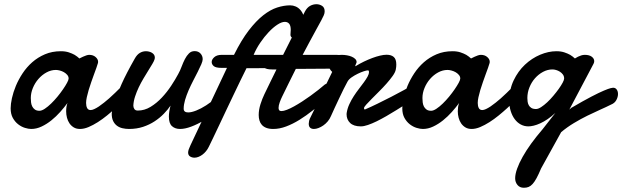

<svg xmlns="http://www.w3.org/2000/svg" viewBox="-20 -597 2939 907"><path d="M244.1 -266.6Q221.2 -266.6 199.7 -254.9Q178.2 -243.2 161.6 -224.1Q145 -205.1 135.3 -181.4Q125.5 -157.7 125.5 -133.8Q125.5 -124 126.7 -113.5Q127.9 -103 132.3 -94.2Q136.7 -85.4 144.8 -79.6Q152.8 -73.7 166.5 -73.7Q177.2 -73.7 191.7 -83.3Q206.1 -92.8 221.4 -107.7Q236.8 -122.6 251.5 -140.4Q266.1 -158.2 277.8 -175.3Q289.6 -192.4 296.9 -206.1Q304.2 -219.7 304.2 -226.1Q304.2 -235.4 297.9 -242.9Q291.5 -250.5 282.2 -255.9Q272.9 -261.2 262.5 -263.9Q252 -266.6 244.1 -266.6ZM582.5 -140.6Q573.7 -132.3 559.1 -117.7Q544.4 -103 525.6 -85.9Q506.8 -68.8 485.6 -51.5Q464.4 -34.2 442.1 -20Q419.9 -5.9 398.4 3.2Q377 12.2 357.9 12.2Q340.8 12.2 328.6 4.9Q316.4 -2.4 308.3 -14.2Q300.3 -25.9 296.4 -40.8Q292.5 -55.7 292.5 -71.3Q292.5 -81.5 293.9 -91.6Q295.4 -101.6 298.8 -110.4Q283.7 -89.8 264.4 -68.1Q245.1 -46.4 222.9 -28.6Q200.7 -10.7 176.5 0.7Q152.3 12.2 127.4 12.2Q114.7 12.2 97.9 7.1Q81.1 2 65.9 -9.8Q50.8 -21.5 40.5 -40Q30.3 -58.6 30.3 -85.4Q30.3 -105.5 36.4 -133.3Q42.5 -161.1 54.9 -191.2Q67.4 -221.2 86.7 -250.5Q106 -279.8 132.3 -303Q158.7 -326.2 192.4 -340.6Q226.1 -355 267.6 -355Q289.1 -355 305.2 -349.6Q321.3 -344.2 332.5 -337.9Q345.2 -330.1 355 -320.8Q363.3 -325.2 372.1 -329.1Q379.4 -332.5 387.5 -335.2Q395.5 -337.9 401.4 -337.9Q419.9 -337.9 431.6 -327.6Q443.4 -317.4 443.4 -305.2Q443.4 -301.8 442.9 -299.8Q440.4 -290.5 435.3 -276.4Q430.2 -262.2 423.8 -244.9Q417.5 -227.5 410.9 -208.7Q404.3 -189.9 398.9 -171.9Q393.6 -153.8 390.1 -137.9Q386.7 -122.1 386.7 -110.8Q386.7 -96.2 391.6 -86.7Q396.5 -77.1 408.2 -77.1Q415.5 -77.1 425.5 -81.8Q435.5 -86.4 447.3 -94.2Q459 -102.1 471.4 -112.1Q483.9 -122.1 495.6 -132.3Q522.9 -156.7 553.7 -188Q561.5 -194.3 568.8 -194.3Q578.6 -194.3 585.2 -184.8Q591.8 -175.3 591.8 -163.6Q591.8 -149.9 582.5 -140.6Z M1051.8 -116.7Q1030.3 -92.3 1001.7 -69.1Q973.1 -45.9 942.9 -27.8Q912.6 -9.8 883.3 1.2Q854 12.2 830.6 12.2Q807.1 12.2 792.5 -1Q777.8 -14.2 777.8 -45.9Q777.8 -68.4 785.6 -98.1Q772.9 -79.1 753.9 -59.6Q734.9 -40 710.4 -23.9Q686 -7.8 655.8 2.2Q625.5 12.2 589.8 12.2Q573.7 12.2 558.8 8.8Q543.9 5.4 532.7 -2.9Q521.5 -11.2 514.6 -25.1Q507.8 -39.1 507.8 -60.1Q507.8 -60.5 509.8 -75Q511.7 -89.4 522.2 -120.4Q532.7 -151.4 554.7 -200.7Q576.7 -250 616.7 -320.3Q627 -338.9 640.4 -346.9Q653.8 -355 669.4 -355Q676.3 -355 683.6 -353.3Q690.9 -351.6 697.3 -347.9Q703.6 -344.2 707.5 -338.6Q711.4 -333 711.4 -325.7Q711.4 -320.8 710 -316.4Q707.5 -308.1 699.5 -294.7Q691.4 -281.2 680.7 -263.9Q669.9 -246.6 658 -226.6Q646 -206.5 635.7 -185.1Q625.5 -163.6 618.2 -141.4Q610.8 -119.1 609.9 -98.1Q609.9 -89.4 614.7 -82Q619.6 -74.7 630.9 -74.7Q662.6 -74.7 691.4 -92.3Q720.2 -109.9 744.6 -136Q769 -162.1 788.8 -192.1Q808.6 -222.2 821.8 -247.1Q831.1 -263.7 838.1 -282.7Q845.2 -301.8 853.5 -317.9Q861.8 -334 872.6 -344.7Q883.3 -355.5 899.4 -355.5Q917 -355.5 927.2 -344.2Q937.5 -333 937.5 -317.4Q937.5 -308.6 930.9 -293.2Q924.3 -277.8 914.3 -258.1Q904.3 -238.3 892.6 -215.8Q880.9 -193.4 870.8 -170.2Q860.8 -147 854.2 -124.8Q847.7 -102.5 847.7 -83.5Q847.7 -65.9 869.1 -65.9Q884.3 -65.9 906.7 -74.7Q929.2 -83.5 953.9 -99.4Q978.5 -115.2 1003.2 -136.7Q1027.8 -158.2 1046.9 -183.1Z M1321.8 -277.3Q1296.4 -276.4 1273.7 -275.9Q1251 -275.4 1229.5 -275.1Q1208 -274.9 1187 -274.9Q1166 -274.9 1144.5 -274.9Q1131.8 -250 1116 -217Q1100.1 -184.1 1082.8 -147.9Q1065.4 -111.8 1048.1 -75Q1030.8 -38.1 1015.1 -5.1Q999.5 27.8 986.8 54.4Q974.1 81.1 966.3 96.7Q960.9 107.9 953.1 117.4Q945.3 127 936 133.8Q926.8 140.6 917 144.3Q907.2 147.9 898.9 147.9Q887.2 147.9 877.9 142.1Q868.7 136.2 868.7 123.5Q868.7 117.2 871.6 108.6Q874.5 100.1 879.9 88.9L1052.2 -276.4H1026.4Q999.5 -276.4 989.7 -284.7Q980 -293 980 -304.2Q980 -315.9 992.2 -326.9Q1004.4 -337.9 1027.8 -337.9H1085.4Q1120.1 -407.7 1155 -453.1Q1189.9 -498.5 1223.6 -524.9Q1257.3 -551.3 1289.3 -561.5Q1321.3 -571.8 1350.6 -571.8Q1364.3 -571.8 1376.7 -566.4Q1389.2 -561 1398.7 -550.3Q1408.2 -539.6 1414.1 -523.2Q1419.9 -506.8 1419.9 -484.9Q1419.9 -463.9 1414.1 -438.5Q1412.6 -431.6 1408.2 -427Q1403.8 -422.4 1398.4 -419.4Q1393.1 -416.5 1387.7 -415.3Q1382.3 -414.1 1378.4 -414.1Q1368.7 -414.1 1360.4 -418.7Q1352.1 -423.3 1352.1 -433.1Q1352.1 -439.5 1352.8 -444.8Q1353.5 -450.2 1353.5 -455.6Q1353.5 -476.1 1345.9 -484.9Q1338.4 -493.7 1325.7 -493.7Q1310.5 -493.7 1290.3 -480.5Q1270 -467.3 1249.3 -445.3Q1228.5 -423.3 1209.5 -395.3Q1190.4 -367.2 1178.2 -337.9H1292Q1307.1 -337.9 1320.3 -337.4Q1333.5 -336.9 1343.5 -334.5Q1353.5 -332 1359.1 -326.4Q1364.7 -320.8 1364.7 -310.1Q1364.7 -304.7 1362.8 -299.3Q1360.8 -293.9 1356.2 -289.3Q1351.6 -284.7 1343.3 -281.5Q1335 -278.3 1321.8 -277.3Z M1377.4 -271.5Q1359.4 -236.3 1343.3 -202.9Q1327.1 -169.4 1313 -141.1Q1307.1 -129.4 1301.5 -114Q1295.9 -98.6 1295.9 -86.9Q1295.9 -80.1 1299.1 -76.2Q1302.2 -72.3 1309.6 -72.3Q1319.8 -72.3 1335.4 -78.4Q1351.1 -84.5 1369.1 -94.5Q1387.2 -104.5 1407.2 -117.4Q1427.2 -130.4 1446.5 -144.3Q1465.8 -158.2 1483.4 -172.1Q1501 -186 1514.6 -197.8Q1522.5 -203.1 1529.3 -203.1Q1537.6 -203.1 1543 -195.8Q1548.3 -188.5 1548.3 -177.2Q1548.3 -166 1543 -154.3Q1537.6 -142.6 1523.4 -131.3Q1491.7 -102.5 1459.2 -76.7Q1426.8 -50.8 1394.8 -31Q1362.8 -11.2 1331.5 0.5Q1300.3 12.2 1271 12.2Q1251.5 12.2 1238.3 7.1Q1225.1 2 1217 -7.1Q1209 -16.1 1205.6 -28.1Q1202.1 -40 1202.1 -53.7Q1202.1 -78.1 1210.4 -104.5Q1218.8 -130.9 1229 -151.9Q1243.7 -182.1 1258.1 -211.9Q1272.5 -241.7 1286.1 -269H1265.1Q1237.8 -269 1227.5 -277.8Q1217.3 -286.6 1217.3 -297.9Q1217.3 -302.7 1220.5 -309.8Q1223.6 -316.9 1229.7 -323Q1235.8 -329.1 1244.6 -333.5Q1253.4 -337.9 1264.6 -337.9H1317.4L1420.4 -542.5Q1430.2 -561 1444.6 -569.1Q1459 -577.1 1474.6 -577.1Q1489.3 -577.1 1501.5 -569.3Q1513.7 -561.5 1513.7 -543.5Q1513.7 -534.2 1509.5 -524.7Q1505.4 -515.1 1498.5 -502.4Q1494.1 -494.1 1487.8 -482.7Q1481.4 -471.2 1474.4 -458.3Q1467.3 -445.3 1459.7 -431.2Q1452.1 -417 1444.8 -403.8Q1428.2 -372.6 1409.7 -337.9H1568.8Q1580.6 -337.9 1590.3 -336.7Q1600.1 -335.4 1607.2 -331.8Q1614.3 -328.1 1618.2 -321.8Q1622.1 -315.4 1622.1 -304.7Q1622.1 -299.3 1620.4 -293.9Q1618.7 -288.6 1614 -284.2Q1609.4 -279.8 1601.3 -276.9Q1593.3 -273.9 1580.6 -272.9Z M1660.2 -284.7Q1679.2 -296.4 1699.5 -306.2Q1719.7 -315.9 1738.8 -323Q1757.8 -330.1 1775.1 -334.2Q1792.5 -338.4 1806.2 -338.4Q1828.1 -338.4 1840.1 -327.9Q1852.1 -317.4 1852.1 -292.5Q1852.1 -287.1 1851.6 -281Q1851.1 -274.9 1849.6 -268.1Q1847.2 -255.4 1835 -238.3Q1822.8 -221.2 1806.4 -202.6Q1790 -184.1 1771.2 -165.3Q1752.4 -146.5 1736.6 -130.6Q1720.7 -114.7 1710.2 -103Q1699.7 -91.3 1699.7 -86.9Q1699.7 -83 1700.2 -81.5Q1700.7 -80.1 1704.6 -80.1Q1731 -91.3 1763.4 -107.2Q1795.9 -123 1828.1 -139.6Q1860.4 -156.2 1889.2 -172.1Q1918 -188 1938 -199.7Q1942.4 -202.1 1947 -203.9Q1951.7 -205.6 1955.6 -205.6Q1964.4 -205.6 1970.2 -199.7Q1976.1 -193.8 1976.1 -184.1Q1976.1 -172.9 1966.6 -158.4Q1957 -144 1934.6 -128.4Q1917.5 -117.7 1896.2 -104.2Q1875 -90.8 1851.8 -76.4Q1828.6 -62 1804.9 -48.3Q1781.2 -34.7 1759.3 -23.9Q1737.3 -13.2 1718 -6.6Q1698.7 0 1684.6 0Q1650.9 0 1634 -16.1Q1617.2 -32.2 1617.2 -57.6Q1617.2 -61.5 1617.7 -63.5Q1621.1 -85 1630.4 -105Q1639.6 -125 1651.4 -143.1Q1663.1 -161.1 1675.8 -177.5Q1688.5 -193.8 1699 -208.3Q1709.5 -222.7 1716.3 -234.9Q1723.1 -247.1 1723.1 -257.3Q1723.1 -259.8 1722.2 -262.2Q1721.2 -264.6 1717.8 -264.6Q1711.9 -264.6 1698.5 -260.3Q1685.1 -255.9 1669.9 -248.5Q1654.8 -241.2 1641.1 -231.7Q1627.4 -222.2 1621.6 -211.4Q1613.8 -197.8 1603.5 -176.8Q1593.3 -155.8 1582.3 -132.8Q1571.3 -109.9 1561 -87.4Q1550.8 -64.9 1543.5 -48.8Q1537.6 -34.7 1528.1 -23.4Q1518.6 -12.2 1507.3 -4.4Q1496.1 3.4 1484.4 7.8Q1472.7 12.2 1462.9 12.2Q1451.7 12.2 1445.1 6.3Q1438.5 0.5 1438.5 -12.7Q1438.5 -18.1 1440.2 -26.1Q1441.9 -34.2 1447.3 -43.9Q1456.1 -60.5 1465.1 -80.1Q1474.1 -99.6 1485.8 -124.8Q1497.6 -149.9 1512.9 -182.4Q1528.3 -214.8 1549.3 -257.3Q1542.5 -263.2 1537.8 -271.7Q1533.2 -280.3 1533.2 -293Q1533.2 -304.7 1538.1 -313.2Q1543 -321.8 1551.3 -327.1Q1559.6 -332.5 1570.6 -335.2Q1581.5 -337.9 1593.8 -337.9Q1606.4 -337.9 1619.1 -335.7Q1631.8 -333.5 1641.8 -329.1Q1651.9 -324.7 1658.2 -318.4Q1664.6 -312 1664.6 -303.7Q1664.6 -302.2 1663.6 -299.8Q1662.6 -297.4 1661.4 -294.4Q1660.2 -291.5 1659.2 -289.1Q1658.2 -286.6 1658.2 -285.2Q1658.2 -284.2 1658.7 -284.2H1659.2Z M2094.2 -266.6Q2071.3 -266.6 2049.8 -254.9Q2028.3 -243.2 2011.7 -224.1Q1995.1 -205.1 1985.4 -181.4Q1975.6 -157.7 1975.6 -133.8Q1975.6 -124 1976.8 -113.5Q1978 -103 1982.4 -94.2Q1986.8 -85.4 1994.9 -79.6Q2002.9 -73.7 2016.6 -73.7Q2027.3 -73.7 2041.7 -83.3Q2056.2 -92.8 2071.5 -107.7Q2086.9 -122.6 2101.6 -140.4Q2116.2 -158.2 2127.9 -175.3Q2139.6 -192.4 2147 -206.1Q2154.3 -219.7 2154.3 -226.1Q2154.3 -235.4 2147.9 -242.9Q2141.6 -250.5 2132.3 -255.9Q2123 -261.2 2112.5 -263.9Q2102.1 -266.6 2094.2 -266.6ZM2432.6 -140.6Q2423.8 -132.3 2409.2 -117.7Q2394.5 -103 2375.7 -85.9Q2356.9 -68.8 2335.7 -51.5Q2314.5 -34.2 2292.2 -20Q2270 -5.9 2248.5 3.2Q2227.1 12.2 2208 12.2Q2190.9 12.2 2178.7 4.9Q2166.5 -2.4 2158.4 -14.2Q2150.4 -25.9 2146.5 -40.8Q2142.6 -55.7 2142.6 -71.3Q2142.6 -81.5 2144 -91.6Q2145.5 -101.6 2148.9 -110.4Q2133.8 -89.8 2114.5 -68.1Q2095.2 -46.4 2073 -28.6Q2050.8 -10.7 2026.6 0.7Q2002.4 12.2 1977.5 12.2Q1964.8 12.2 1948 7.1Q1931.2 2 1916 -9.8Q1900.9 -21.5 1890.6 -40Q1880.4 -58.6 1880.4 -85.4Q1880.4 -105.5 1886.5 -133.3Q1892.6 -161.1 1905 -191.2Q1917.5 -221.2 1936.8 -250.5Q1956.1 -279.8 1982.4 -303Q2008.8 -326.2 2042.5 -340.6Q2076.2 -355 2117.7 -355Q2139.2 -355 2155.3 -349.6Q2171.4 -344.2 2182.6 -337.9Q2195.3 -330.1 2205.1 -320.8Q2213.4 -325.2 2222.2 -329.1Q2229.5 -332.5 2237.5 -335.2Q2245.6 -337.9 2251.5 -337.9Q2270 -337.9 2281.7 -327.6Q2293.5 -317.4 2293.5 -305.2Q2293.5 -301.8 2293 -299.8Q2290.5 -290.5 2285.4 -276.4Q2280.3 -262.2 2273.9 -244.9Q2267.6 -227.5 2261 -208.7Q2254.4 -189.9 2249 -171.9Q2243.7 -153.8 2240.2 -137.9Q2236.8 -122.1 2236.8 -110.8Q2236.8 -96.2 2241.7 -86.7Q2246.6 -77.1 2258.3 -77.1Q2265.6 -77.1 2275.6 -81.8Q2285.6 -86.4 2297.4 -94.2Q2309.1 -102.1 2321.5 -112.1Q2334 -122.1 2345.7 -132.3Q2373 -156.7 2403.8 -188Q2411.6 -194.3 2418.9 -194.3Q2428.7 -194.3 2435.3 -184.8Q2441.9 -175.3 2441.9 -163.6Q2441.9 -149.9 2432.6 -140.6Z M2608.4 -355Q2629.9 -355 2646 -349.6Q2662.1 -344.2 2673.3 -337.9Q2686 -330.1 2695.8 -320.8Q2702.6 -325.2 2710.4 -329.1Q2717.3 -332.5 2725.6 -335.2Q2733.9 -337.9 2742.2 -337.9Q2763.7 -337.9 2775.4 -329.1Q2787.1 -320.3 2787.1 -308.1Q2787.1 -301.8 2783.7 -295.4L2669.4 -79.1L2678.7 -87.4Q2736.3 -121.1 2773.4 -140.4Q2810.5 -159.7 2832.5 -168.9Q2854.5 -178.2 2864 -180.4Q2873.5 -182.6 2876 -182.6Q2887.2 -182.6 2893.3 -174.1Q2899.4 -165.5 2899.4 -152.8Q2899.4 -138.7 2891.4 -124Q2883.3 -109.4 2866.7 -103Q2844.7 -91.8 2815.4 -78.9Q2786.1 -65.9 2754.4 -50.3Q2722.7 -34.7 2690.7 -15.4Q2658.7 3.9 2630.9 27.3L2536.1 198.7Q2524.4 226.6 2514.9 244.1Q2505.4 261.7 2496.1 272Q2486.8 282.2 2477.1 286.1Q2467.3 290 2454.6 290Q2435.5 290 2424.6 276.9Q2413.6 263.7 2413.6 245.1Q2413.6 225.6 2422.9 199.7Q2432.1 173.8 2449 143.8Q2465.8 113.8 2489.7 80.8Q2513.7 47.9 2543 13.7L2603.5 -63.5Q2585 -46.4 2566.9 -34.2Q2548.8 -22 2532.2 -14.4Q2515.6 -6.8 2501.2 -3.4Q2486.8 0 2476.1 0Q2456.5 0 2439.9 -9Q2423.3 -18.1 2411.4 -34.2Q2399.4 -50.3 2392.6 -72.3Q2385.7 -94.2 2385.7 -120.1Q2385.7 -173.8 2406.5 -217.3Q2427.2 -260.7 2459.7 -291.3Q2492.2 -321.8 2531.5 -338.4Q2570.8 -355 2608.4 -355ZM2589.8 -269Q2566.9 -269 2545.4 -257.6Q2523.9 -246.1 2507.3 -227.3Q2490.7 -208.5 2481 -184.1Q2471.2 -159.7 2471.2 -133.8Q2471.2 -126 2472.4 -116.9Q2473.6 -107.9 2477.8 -100.1Q2481.9 -92.3 2490 -87.2Q2498 -82 2512.2 -82Q2522.5 -82 2536.4 -91.1Q2550.3 -100.1 2565.2 -114Q2580.1 -127.9 2594.2 -144.8Q2608.4 -161.6 2619.9 -177.7Q2631.3 -193.8 2638.2 -206.8Q2645 -219.7 2645 -226.1Q2645 -236.8 2639.2 -244.9Q2633.3 -252.9 2624.8 -258.3Q2616.2 -263.7 2606.7 -266.4Q2597.2 -269 2589.8 -269Z"/></svg>

Font: Damion
Style: Regular
Weight: 400
Foundry: vernon adams
Version: Version 1.000